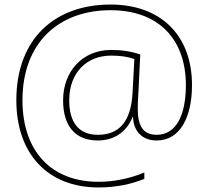

<svg xmlns="http://www.w3.org/2000/svg" viewBox="-20 -726 918 846"><path d="M826 -351C826 -569 690 -706 467 -706C222 -706 52 -556 52 -284C52 -49 190 100 414 100C490 100 558 86 616 62V34C552 61 481 75 414 75C204 75 79 -62 79 -284C79 -539 240 -681 467 -681C683 -681 799 -549 799 -351C799 -223 759 -132 670 -132C609 -132 587 -174 587 -246C587 -280 590 -317 591 -341L598 -486C560 -499 518 -506 470 -506C344 -506 258 -412 258 -284C258 -169 313 -107 411 -107C475 -107 535 -137 565 -212H566C568 -144 610 -107 670 -107C776 -107 826 -214 826 -351ZM285 -284C285 -405 361 -481 470 -481C511 -481 543 -476 572 -466L564 -316C557 -189 504 -132 411 -132C326 -132 285 -188 285 -284Z"/></svg>

Font: Noto Sans Meetei Mayek Thin
Style: Regular
Weight: 100
Designer: Monotype Design Team and Neelakash Kshetrimayum
Foundry: Monotype Imaging Inc.
Version: Version 2.002